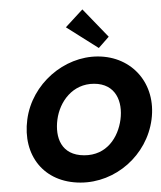

<svg xmlns="http://www.w3.org/2000/svg" viewBox="-20 -384 343 408"><path d="M102 -130C107 -168 134 -206 180 -206C226 -206 241 -168 236 -130C231 -92 207 -54 159 -54C110 -54 97 -92 102 -130ZM38 -130C28 -54 73 4 151 4C226 4 292 -54 302 -130C312 -206 261 -264 188 -264C116 -264 48 -206 38 -130ZM155 -364 120 -326 190 -282 211 -306Z"/></svg>

Font: Hussar Tani
Style: DwaKurs
Weight: 700
Foundry: Cannot Into Space Fonts
Version: Version 0.92